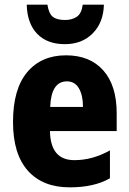

<svg xmlns="http://www.w3.org/2000/svg" viewBox="-20 -796 556 826"><path d="M264 -558Q158 -558 97 -485.5Q36 -413 36 -271Q36 -133 100 -61.5Q164 10 280 10Q385 10 453 -29V-149Q378 -107 300 -107Q197 -107 195 -232H482V-309Q482 -428 424.5 -493Q367 -558 264 -558ZM268 -446Q302 -446 319.5 -416Q337 -386 337 -336H196Q200 -446 268 -446ZM427 -776H336Q331 -738 310.5 -724Q290 -710 260 -710Q225 -710 207.5 -723.5Q190 -737 184 -776H95Q97 -695 140 -650.5Q183 -606 259 -606Q333 -606 379 -652.5Q425 -699 427 -776Z"/></svg>

Font: Noto Sans Display SemiCondensed Extra
Style: Regular
Weight: 800
Width: 4
Designer: Monotype Design Team
Foundry: Monotype Imaging Inc.
Version: Version 1.900